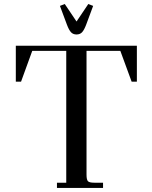

<svg xmlns="http://www.w3.org/2000/svg" viewBox="-20 -928 751 948"><path d="M58.1 -524.9V-702.1H655.8V-524.9H629.9L574.2 -676.8H407.2V-65.9Q407.2 -40.5 414.3 -33.2Q421.4 -25.9 445.8 -25.9H488.8V0H261.2V-25.9H307.1V-676.8H139.2L84 -524.9ZM275.9 -898.9 299.8 -908.2 357.9 -821.8 416 -908.2 439.9 -898.9 405.8 -807.1Q395.5 -779.8 385.3 -768.8Q375 -757.8 357.9 -757.8Q340.8 -757.8 330.6 -768.8Q320.3 -779.8 310.1 -807.1Z"/></svg>

Font: Dihjauti S
Style: Bold
Weight: 700
Designer: T. Christopher White
Version: Version 3.0.0